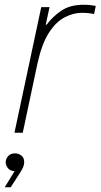

<svg xmlns="http://www.w3.org/2000/svg" viewBox="-27 -560 424 810"><path d="M69 0H34L147 -530H182L166 -456H170Q193 -488 230.5 -514Q268 -540 326 -540Q346 -540 361.5 -537.5Q377 -535 377 -535L370 -501Q370 -501 354 -503.5Q338 -506 320 -506Q282 -506 245 -486.5Q208 -467 178.5 -420.5Q149 -374 131 -292ZM18 230H-7L49 138L65 152Q58 157 50.5 159.5Q43 162 36 162Q17 162 7 150Q-3 138 -3 125Q-3 111 7 99Q17 87 36 87Q51 87 63 96Q75 105 75 124Q75 139 65.5 155.5Q56 172 33 207Z"/></svg>

Font: Be Vietnam Pro Variable Thin
Style: Italic
Weight: 100
Italic angle: -12°
Designer: Lam Bao, Tony Le, Vietanh Nguyen
Foundry: Yellow Type Foundry
Version: Version 1.002